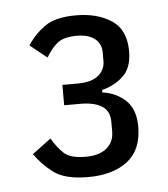

<svg xmlns="http://www.w3.org/2000/svg" viewBox="-38 -739 395 451"><g transform="rotate(-5 160.0 -513.5)"><path d="M111 -544H146Q180 -544 196 -557.5Q212 -571 212 -591V-611Q212 -633 196.5 -644.5Q181 -656 155 -656Q124 -656 109 -644Q94 -632 82 -611L42 -643Q58 -668 83 -686Q108 -704 157 -704Q207 -704 240.5 -682Q274 -660 274 -609Q274 -570 253 -550.5Q232 -531 203 -524V-518Q235 -514 257.5 -493Q280 -472 280 -431Q280 -376 245.5 -349.5Q211 -323 153 -323Q98 -323 71.5 -343Q45 -363 28 -388L72 -421Q85 -399 100 -385Q115 -371 151 -371Q183 -371 200.5 -385.5Q218 -400 218 -425V-448Q218 -473 200 -484.5Q182 -496 149 -496H111Z"/></g></svg>

Font: IBM Plex Sans Condensed
Style: Regular
Weight: 400
Width: 3
Designer: Mike Abbink, Paul van der Laan, Pieter van Rosmalen
Foundry: Bold Monday
Version: Version 3.201